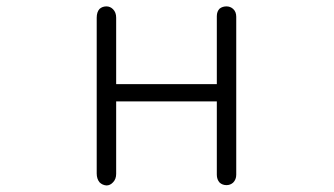

<svg xmlns="http://www.w3.org/2000/svg" viewBox="-20 -559 1040 598"><path d="M281.2 -503.9V-18.6Q281.2 -2 290 8.8Q298.8 17.6 311.5 18.6Q323.2 18.6 332 8.8Q341.8 -1 341.8 -17.6V-243.2H655.3V-14.6Q655.3 0 664.1 9.8Q672.9 17.6 685.5 17.6Q697.3 17.6 706.1 9.8Q715.8 0 715.8 -14.6V-506.8Q715.8 -522.5 706.1 -531.2Q697.3 -539.1 685.5 -539.1Q672.9 -539.1 664.1 -532.2Q655.3 -523.4 655.3 -508.8V-296.9H341.8V-503.9Q341.8 -520.5 332 -530.3Q323.2 -539.1 311.5 -539.1Q298.8 -539.1 290 -531.2Q281.2 -521.5 281.2 -503.9Z"/></svg>

Font: GulimChe
Style: Regular
Weight: 400
Monospace: yes
Version: Version 2.21